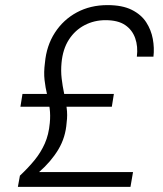

<svg xmlns="http://www.w3.org/2000/svg" viewBox="-20 -732 640 752"><path d="M50 0 58 -44Q91 -75 115.5 -105Q140 -135 155.5 -170Q171 -205 175 -250Q178 -280 174.5 -307.5Q171 -335 164.5 -361.5Q158 -388 154.5 -418.5Q151 -449 156 -486Q162 -553 195 -604Q228 -655 281 -683.5Q334 -712 401 -712Q459 -712 496 -693.5Q533 -675 552.5 -645Q572 -615 578.5 -579.5Q585 -544 581 -510H516Q521 -550 509.5 -582.5Q498 -615 470 -634Q442 -653 393 -653Q349 -653 311.5 -633.5Q274 -614 250 -577Q226 -540 221 -486Q218 -454 221.5 -424.5Q225 -395 231 -366.5Q237 -338 241 -310Q245 -282 241 -252Q237 -194 208.5 -146.5Q180 -99 133 -58H501L491 0ZM60 -314 68 -364H426L418 -314Z"/></svg>

Font: DM Sans 12pt Light
Style: Italic
Weight: 300
Italic angle: -10°
Version: Version 4.004;gftools[0.9.30]